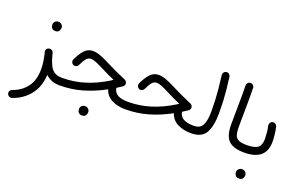

<svg xmlns="http://www.w3.org/2000/svg" viewBox="-103 -1062 2754 1771"><g transform="rotate(20 1273.5 -176.5)"><path d="M229 -228Q224.1 -242.2 232.9 -255.4Q241.7 -268.6 256.3 -272Q259.8 -272.9 263.2 -272.9Q263.7 -272.9 264.2 -272.9Q264.2 -272.9 264.2 -272.9Q277.8 -273.4 287.6 -265.1Q297.4 -256.8 300.3 -245.6Q303.2 -234.4 305.7 -223.1Q319.8 -169.9 337.4 -133.1Q355 -96.2 383.8 -77.4Q412.6 -58.6 461.9 -58.6H462.4Q478 -58.6 488.3 -48.1Q498.5 -37.6 498.5 -22Q498.5 -6.8 488.3 3.9Q478 14.6 462.4 14.6H461.9Q416.5 14.6 382.8 0.7Q349.1 -13.2 323.7 -37.6Q316.4 83 253.2 161.4Q189.9 239.7 89.8 273.4Q73.7 278.3 60.5 270.5Q47.4 262.7 43.5 249.5Q38.6 232.4 46.4 220Q54.2 207.5 66.4 203.6Q152.3 174.3 202.4 107.4Q252.4 40.5 252.4 -68.4Q252.4 -103.5 246.8 -142.1Q241.2 -180.7 231 -222.2Q230 -225.1 229 -228ZM208 -490.7Q208 -507.3 220.5 -520.8Q232.9 -534.2 253.4 -534.2Q267.6 -534.2 277.1 -528.3Q286.6 -522.5 292 -514.2Q299.3 -502.9 299.3 -490.2Q299.3 -476.1 289.8 -459.5Q280.3 -442.9 252.9 -442.9Q234.9 -442.9 225.1 -451.2Q215.3 -459.5 211.4 -470.2Q208 -482.4 208 -490.7Z M645.5 -389.6Q684.6 -389.6 730.7 -370.6Q776.9 -351.6 832 -322.8Q866.7 -304.7 910.6 -284.7Q954.6 -264.6 1008.8 -241.7Q1018.6 -237.8 1024.9 -228Q1031.2 -218.3 1031.2 -208Q1031.2 -188.5 1014.2 -176.8Q987.8 -159.2 962.4 -143.1Q969.7 -99.1 1005.4 -78.9Q1041 -58.6 1106.9 -58.6H1107.4Q1123 -58.6 1133.3 -48.1Q1143.6 -37.6 1143.6 -22Q1143.6 -6.8 1133.3 3.9Q1123 14.6 1107.4 14.6H1106.9Q1030.8 14.6 973.6 -14.2Q916.5 -43 896.5 -105Q791.5 -47.4 684.6 -16.4Q577.6 14.6 462.4 14.6Q447.3 14.6 436.3 3.7Q425.3 -7.3 425.3 -22Q425.3 -36.6 436 -47.6Q446.8 -58.6 462.4 -58.6Q575.2 -58.6 681.9 -92Q788.6 -125.5 896.5 -192.4Q903.3 -200.2 913.1 -203.1L914.1 -203.6Q877 -220.2 845 -234.9Q813 -249.5 785.6 -264.2Q739.7 -288.1 707.3 -301.5Q674.8 -314.9 651.9 -314.9Q627.4 -314.9 608.4 -293.7Q589.4 -272.5 566.9 -223.6Q562 -211.4 545.9 -204.8Q529.8 -198.2 514.2 -208Q503.4 -214.8 498.8 -227.8Q494.1 -240.7 500.5 -254.4Q529.8 -316.9 563.2 -353.3Q596.7 -389.6 645.5 -389.6ZM705.1 156.7Q705.1 140.1 717.5 126.7Q730 113.3 750.5 113.3Q764.6 113.3 774.2 119.1Q783.7 125 789.1 133.3Q796.4 144.5 796.4 157.2Q796.4 171.4 786.9 188Q777.3 204.6 750 204.6Q731.9 204.6 722.2 196.3Q712.4 188 708.5 177.2Q705.1 165 705.1 156.7Z M1290.5 -389.6Q1329.6 -389.6 1375.7 -370.6Q1421.9 -351.6 1477.1 -322.8Q1511.7 -304.7 1555.7 -284.7Q1599.6 -264.6 1653.8 -241.7Q1663.6 -237.8 1669.9 -228Q1676.3 -218.3 1676.3 -208Q1676.3 -188.5 1659.2 -176.8Q1632.8 -159.2 1607.4 -143.1Q1614.7 -99.1 1650.4 -78.9Q1686 -58.6 1752 -58.6H1752.4Q1768.1 -58.6 1778.3 -48.1Q1788.6 -37.6 1788.6 -22Q1788.6 -6.8 1778.3 3.9Q1768.1 14.6 1752.4 14.6H1752Q1675.8 14.6 1618.7 -14.2Q1561.5 -43 1541.5 -105Q1436.5 -47.4 1329.6 -16.4Q1222.7 14.6 1107.4 14.6Q1092.3 14.6 1081.3 3.7Q1070.3 -7.3 1070.3 -22Q1070.3 -36.6 1081.1 -47.6Q1091.8 -58.6 1107.4 -58.6Q1220.2 -58.6 1326.9 -92Q1433.6 -125.5 1541.5 -192.4Q1548.3 -200.2 1558.1 -203.1L1559.1 -203.6Q1522 -220.2 1490 -234.9Q1458 -249.5 1430.7 -264.2Q1384.8 -288.1 1352.3 -301.5Q1319.8 -314.9 1296.9 -314.9Q1272.5 -314.9 1253.4 -293.7Q1234.4 -272.5 1211.9 -223.6Q1207 -211.4 1190.9 -204.8Q1174.8 -198.2 1159.2 -208Q1148.4 -214.8 1143.8 -227.8Q1139.2 -240.7 1145.5 -254.4Q1174.8 -316.9 1208.3 -353.3Q1241.7 -389.6 1290.5 -389.6Z M1715.8 -22Q1715.8 -37.6 1726.6 -48.1Q1737.3 -58.6 1752.4 -58.6Q1815.4 -58.6 1838.1 -104.7Q1860.8 -150.9 1860.8 -236.3Q1860.8 -294.9 1858.6 -345.2Q1856.4 -395.5 1851.1 -452.4Q1845.7 -509.3 1835.9 -586.4Q1834 -601.6 1843.3 -613.5Q1852.5 -625.5 1867.2 -627.4Q1882.3 -629.9 1894.3 -620.4Q1906.2 -610.8 1908.2 -596.2Q1917.5 -526.9 1922.9 -471.4Q1928.2 -416 1930.7 -363.3Q1933.1 -310.5 1933.1 -247.6Q1933.1 -117.2 1893.8 -51.3Q1854.5 14.6 1752.4 14.6Q1737.3 14.6 1726.6 3.9Q1715.8 -6.8 1715.8 -22Z M2073.2 -189.9Q2073.2 -280.3 2075.2 -375.7Q2077.1 -471.2 2075.2 -571.3Q2074.7 -586.9 2085 -597.9Q2095.2 -608.9 2110.4 -609.4Q2125.5 -609.9 2136.7 -599.6Q2147.9 -589.4 2148.4 -573.7Q2150.4 -474.6 2148.7 -378.7Q2147 -282.7 2147 -190.9Q2147 -140.6 2156.7 -111.8Q2166.5 -83 2193.8 -70.8Q2221.2 -58.6 2273.4 -58.6H2273.9Q2289.6 -58.6 2299.8 -48.1Q2310.1 -37.6 2310.1 -22Q2310.1 -6.8 2299.8 3.9Q2289.6 14.6 2273.9 14.6H2273.4Q2166.5 14.6 2119.9 -31.5Q2073.2 -77.6 2073.2 -189.9Z M2237.3 -22Q2237.3 -37.6 2248 -48.1Q2258.8 -58.6 2273.9 -58.6Q2346.7 -58.6 2379.4 -82Q2412.1 -105.5 2412.1 -169.9Q2412.1 -191.4 2408.9 -228Q2405.8 -264.6 2397.9 -297.4Q2396 -312.5 2404.8 -325Q2413.6 -337.4 2428.7 -339.4Q2443.4 -341.8 2455.6 -332.8Q2467.8 -323.7 2470.7 -309.1Q2479 -272.5 2482.9 -233.9Q2486.8 -195.3 2486.8 -169.4Q2486.8 -75.7 2432.9 -30.5Q2378.9 14.6 2273.9 14.6Q2258.8 14.6 2248 3.9Q2237.3 -6.8 2237.3 -22ZM2265.1 208Q2265.1 191.4 2277.6 178Q2290 164.6 2310.5 164.6Q2324.7 164.6 2334.2 170.4Q2343.8 176.3 2349.1 184.6Q2356.4 195.8 2356.4 208.5Q2356.4 222.7 2346.9 239.3Q2337.4 255.9 2310.1 255.9Q2292 255.9 2282.2 247.6Q2272.5 239.3 2268.6 228.5Q2265.1 216.3 2265.1 208Z"/></g></svg>

Font: Mikhak Regular
Style: Regular
Weight: 400
Designer: Amin Abedi
Version: Version 3.3